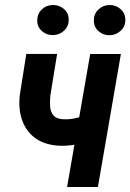

<svg xmlns="http://www.w3.org/2000/svg" viewBox="-20 -743 518 763"><path d="M460.4 -528.3 369.1 0H246.6L338.4 -528.3ZM362.8 -299.3 352.5 -193.8Q333.5 -183.6 312.3 -176.8Q291 -169.9 269 -166.7Q247.1 -163.6 225.1 -163.6Q165 -164.6 126 -190.2Q86.9 -215.8 69.6 -261Q52.2 -306.2 58.6 -364.7L84.5 -528.8H207L180.2 -364.3Q177.7 -340.8 179.2 -319.6Q180.7 -298.3 192.6 -284.2Q204.6 -270 232.4 -269Q255.4 -268.1 277.3 -272.7Q299.3 -277.3 320.6 -284.7Q341.8 -292 362.8 -299.3ZM127.9 -661.6Q127.9 -688 146 -705.3Q164.1 -722.7 190.4 -723.1Q215.3 -723.6 234.4 -707Q253.4 -690.4 252.9 -665Q253.4 -638.7 234.9 -621.3Q216.3 -604 190.9 -603.5Q165.5 -603 146.7 -619.4Q127.9 -635.7 127.9 -661.6ZM353 -660.6Q352.5 -687.5 370.8 -705.1Q389.2 -722.7 415 -723.1Q440.4 -723.6 459.2 -706.8Q478 -689.9 478 -664.1Q478.5 -638.2 459.7 -620.8Q440.9 -603.5 415.5 -603Q390.6 -602.5 371.8 -618.9Q353 -635.3 353 -660.6Z"/></svg>

Font: Roboto Condensed SemiBold
Style: Italic
Weight: 600
Italic angle: -12°
Designer: Christian Robertson
Foundry: Google
Version: Version 3.008; 2023